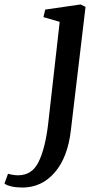

<svg xmlns="http://www.w3.org/2000/svg" viewBox="-130 -587 467 862"><path d="M-30 255Q-56 255 -78.5 250Q-101 245 -110 237L-94 193Q-85 196 -72 198Q-59 200 -49 200Q14 200 43.5 139.5Q73 79 86 -29L138 -489L65 -510L73 -544L232 -567L254 -556L188 -1Q174 120 115.5 187.5Q57 255 -30 255Z"/></svg>

Font: Koeln Type Serif
Style: Italic
Weight: 400
Italic angle: -8°
Designer: Eben Sorkin
Foundry: Eben Sorkin
Version: Version 2.002